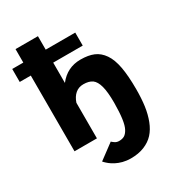

<svg xmlns="http://www.w3.org/2000/svg" viewBox="-237 -852 1074 1188"><g transform="rotate(-30 300.5 -258.5)"><path d="M344.2 212.9Q328.6 212.9 313.7 210.9Q298.8 209 286.6 205.8Q274.4 202.6 262.5 198Q250.5 193.4 241.5 188.7Q232.4 184.1 223.6 178.5Q214.8 172.9 208.7 168Q202.6 163.1 196.8 158Q190.9 152.8 188 149.7Q185.1 146.5 182.1 143.6L179.2 140.1L287.1 60.1Q287.6 60.5 290.8 63.5Q293.9 66.4 297.9 69.3Q301.8 72.3 307.1 75.7Q312.5 79.1 319.8 81.1Q327.1 83 335 83Q357.4 83 372.6 74.2Q387.7 65.4 400.4 42.2Q413.1 19 419.2 -25.4Q425.3 -69.8 425.8 -137.2Q425.8 -214.4 414.3 -256.8Q402.8 -299.3 379.9 -315.7Q356.9 -332 316.9 -332Q283.2 -332 259.3 -311.5Q235.4 -291 223.1 -253.9V0H63V-541H-16.1V-633.8H63V-730H223.1V-633.8H434.1V-541H223.1V-396Q282.7 -473.1 377.9 -473.1Q434.1 -473.1 471.9 -457Q509.8 -440.9 536.1 -402.6Q562.5 -364.3 574.2 -300.5Q585.9 -236.8 585.9 -142.1Q585.9 -75.7 578.6 -22.9Q571.3 29.8 554 74.7Q536.6 119.6 509.3 149.4Q481.9 179.2 440.4 196Q398.9 212.9 344.2 212.9Z"/></g></svg>

Font: Raleway-v4020 ExtraBold
Style: Regular
Weight: 800
Designer: Matt McInerney, Pablo Impallari, Rodrigo Fuenzalida
Foundry: Matt McInerney, Pablo Impallari, Rodrigo Fuenzalida
Version: Version 4.020;PS 004.020;hotconv 1.0.88;makeotf.lib2.5.64775